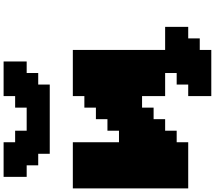

<svg xmlns="http://www.w3.org/2000/svg" viewBox="-82 -958 1165 1040"><g transform="rotate(-90 500.0 -437.5)"><path d="M500 125H750V62.5H812.5V0H875V-125H750V-625H500V-562.5H437.5V-500H375V-437.5H312.5V-375H250V-625H0V0H250V-62.5H312.5V-125H375V-187.5H437.5V-250H500V-125H625V-62.5H562.5V0H500ZM187.5 -750H562.5V-812.5H625V-875H687.5V-1000H500V-937.5H437.5V-875H312.5V-937.5H250V-1000H62.5V-875H125V-812.5H187.5Z"/></g></svg>

Font: Faithful 32x
Style: Bold
Weight: 400
Foundry: Faithful Resource Pack
Version: Version 1.0; January 27, 2023